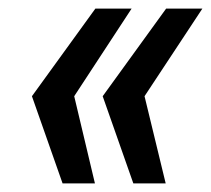

<svg xmlns="http://www.w3.org/2000/svg" viewBox="-20 -530 489 445"><path d="M125 -105 54 -307 201 -510H285L152 -307L200 -105ZM289 -105 218 -307 365 -510H449L315 -307L364 -105Z"/></svg>

Font: Saira Semi Condensed Medium
Style: Italic
Weight: 500
Width: 4
Italic angle: -12°
Designer: Hector Gatti with collaboration of the Omnibus-Type team
Foundry: Omnibus-Type
Version: Version 1.001; ttfautohint (v1.8)